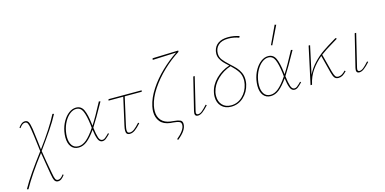

<svg xmlns="http://www.w3.org/2000/svg" viewBox="-125 -1219 4042 2016"><g transform="rotate(-15 1896.0 -211.0)"><path d="M366 231 375 239Q356 264 339.5 276.5Q323 289 302 289Q277 289 265 267.5Q253 246 244 189Q217 36 205 -45Q58 147 -21 289L-37 285Q4 211 63 126Q122 41 202 -65L189 -169Q186 -193 180.5 -236.5Q175 -280 170 -308Q162 -360 152.5 -378Q143 -396 124 -396Q107 -396 92.5 -384Q78 -372 64 -352L55 -360Q73 -385 90 -397.5Q107 -410 128 -410Q153 -410 165 -388.5Q177 -367 186 -310Q193 -264 204 -169Q210 -107 214 -81Q358 -275 427 -410L443 -406Q406 -335 350 -252Q294 -169 217 -63Q234 49 260 186Q269 239 278 256.5Q287 274 307 274Q335 274 366 231Z M938 -63 947 -55Q919 -26 900.5 -11.5Q882 3 861 3Q830 3 814.5 -35Q799 -73 791 -140Q740 -67 696 -32Q652 3 603 3Q551 3 522.5 -34.5Q494 -72 494 -136Q494 -166 500 -199Q511 -258 539 -306.5Q567 -355 604.5 -382.5Q642 -410 682 -410Q738 -410 762.5 -358Q787 -306 799 -202Q801 -188 801 -181Q853 -261 932 -411L948 -406Q854 -236 804 -159Q813 -86 825.5 -48.5Q838 -11 864 -11Q879 -11 892 -20.5Q905 -30 918 -43Q931 -56 938 -63ZM788 -162 784 -200Q772 -296 750.5 -346Q729 -396 680 -396Q646 -396 612.5 -370.5Q579 -345 553.5 -300Q528 -255 517 -198Q511 -167 511 -137Q511 -80 534.5 -45.5Q558 -11 605 -11Q649 -11 692.5 -47.5Q736 -84 788 -162Z M1142 -98Q1134 -61 1134 -46Q1134 -26 1141 -18.5Q1148 -11 1163 -11Q1187 -11 1212.5 -30.5Q1238 -50 1272 -88L1282 -79Q1245 -38 1216.5 -17.5Q1188 3 1160 3Q1138 3 1128 -8Q1118 -19 1118 -43Q1118 -63 1126 -98L1192 -392H1032L1036 -407H1396L1393 -392H1208Z M1478 -216Q1472 -186 1472 -159Q1472 -98 1505.5 -59.5Q1539 -21 1603 -12L1632 -9Q1680 -5 1705 5Q1730 15 1730 48Q1730 83 1706 119Q1682 155 1632 195L1623 185Q1666 150 1690 116Q1714 82 1714 53Q1714 26 1692.5 17.5Q1671 9 1627 5Q1617 5 1599 3Q1525 -6 1489.5 -49.5Q1454 -93 1454 -158Q1454 -182 1461 -217Q1479 -302 1537.5 -391.5Q1596 -481 1678 -559.5Q1760 -638 1848 -696L1591 -685L1594 -702L1875 -711L1874 -697Q1784 -641 1699.5 -560.5Q1615 -480 1555 -389.5Q1495 -299 1478 -216Z M1867 -29Q1867 -39 1870 -52L1957 -407H1973L1887 -51Q1884 -41 1884 -33Q1884 -11 1905 -11Q1925 -11 1948 -29.5Q1971 -48 2006 -87L2016 -79Q1980 -39 1952 -18Q1924 3 1899 3Q1867 3 1867 -29Z M2268 -573Q2268 -534 2290.5 -504Q2313 -474 2361 -430Q2399 -396 2422 -371Q2445 -346 2461.5 -311.5Q2478 -277 2478 -234Q2478 -206 2473 -185Q2455 -103 2397 -50Q2339 3 2262 3Q2196 3 2157 -37Q2118 -77 2118 -141Q2118 -168 2123 -188Q2139 -267 2202 -329.5Q2265 -392 2352 -420Q2317 -451 2298 -471.5Q2279 -492 2265.5 -518Q2252 -544 2252 -574Q2252 -588 2255 -603Q2266 -654 2306.5 -682.5Q2347 -711 2416 -711Q2478 -711 2537 -691L2529 -675Q2474 -696 2414 -696Q2341 -696 2304.5 -661.5Q2268 -627 2268 -573ZM2462 -233Q2462 -287 2436 -326.5Q2410 -366 2363 -410Q2280 -383 2218 -323Q2156 -263 2139 -187Q2135 -167 2135 -145Q2135 -85 2169.5 -48Q2204 -11 2264 -11Q2335 -11 2388 -61.5Q2441 -112 2457 -188Q2462 -215 2462 -233Z M3026 -63 3035 -55Q3007 -26 2988.5 -11.5Q2970 3 2949 3Q2918 3 2902.5 -35Q2887 -73 2879 -140Q2828 -67 2784 -32Q2740 3 2691 3Q2639 3 2610.5 -34.5Q2582 -72 2582 -136Q2582 -166 2588 -199Q2599 -258 2627 -306.5Q2655 -355 2692.5 -382.5Q2730 -410 2770 -410Q2826 -410 2850.5 -358Q2875 -306 2887 -202Q2889 -188 2889 -181Q2941 -261 3020 -411L3036 -406Q2942 -236 2892 -159Q2901 -86 2913.5 -48.5Q2926 -11 2952 -11Q2967 -11 2980 -20.5Q2993 -30 3006 -43Q3019 -56 3026 -63ZM2876 -162 2872 -200Q2860 -296 2838.5 -346Q2817 -396 2768 -396Q2734 -396 2700.5 -370.5Q2667 -345 2641.5 -300Q2616 -255 2605 -198Q2599 -167 2599 -137Q2599 -80 2622.5 -45.5Q2646 -11 2693 -11Q2737 -11 2780.5 -47.5Q2824 -84 2876 -162ZM2830 -513 2923 -711 2939 -706 2843 -508Z M3517 -47Q3493 -21 3472 -9Q3451 3 3427 3Q3399 3 3385 -15Q3371 -33 3360 -76L3311 -267Q3247 -214 3202.5 -150Q3158 -86 3140 -3L3139 0H3123L3211 -407H3227L3161 -102Q3194 -170 3246 -224Q3298 -278 3350.5 -314Q3403 -350 3477 -394L3504 -410L3516 -400L3465 -369Q3372 -314 3324 -277L3375 -81Q3386 -42 3396.5 -26.5Q3407 -11 3429 -11Q3468 -11 3507 -55Z M3622 -29Q3622 -39 3625 -52L3712 -407H3728L3642 -51Q3639 -41 3639 -33Q3639 -11 3660 -11Q3680 -11 3703 -29.5Q3726 -48 3761 -87L3771 -79Q3735 -39 3707 -18Q3679 3 3654 3Q3622 3 3622 -29Z"/></g></svg>

Font: Ysabeau Thin
Style: Italic
Weight: 200
Italic angle: -12°
Designer: Christian Thalmann (Catharsis Fonts)
Version: Version 0.003